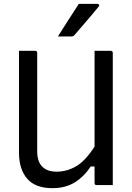

<svg xmlns="http://www.w3.org/2000/svg" viewBox="-20 -965 690 1001"><path d="M253 16Q165 16 122 -33Q79 -82 79 -170V-700H163Q174 -700 174 -689V-175Q174 -123 200 -96.5Q226 -70 275 -70Q329 -70 377.5 -98.5Q426 -127 473 -201V-700H557Q568 -700 568 -689V0H484Q473 0 473 -11V-97H453Q418 -44 369.5 -14Q321 16 253 16ZM391 -945H488Q494 -945 496.5 -940Q499 -935 494 -930Q470 -901 453.5 -881.5Q437 -862 418.5 -840.5Q400 -819 369 -783Q363 -775 352 -775H282Q311 -821 336 -860Q361 -899 391 -945Z"/></svg>

Font: Recursive Sn Lnr St
Style: Regular
Weight: 400
Version: Version 1.079;hotconv 1.0.112;makeotfexe 2.5.65598; ttfautoh